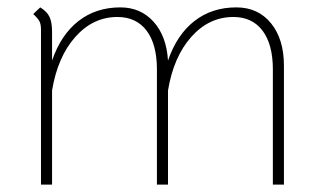

<svg xmlns="http://www.w3.org/2000/svg" viewBox="-20 -500 872 520"><path d="M749 -322V0H719V-312Q719 -380 691 -417Q663 -454 612 -454Q546 -454 498 -400Q450 -346 435 -255V0H405V-312Q405 -380 377 -417Q349 -454 298 -454Q232 -454 184 -400Q136 -346 121 -255V0H91V-420Q91 -434 87 -442Q83 -450 70 -462L89 -480Q107 -469 114 -454.5Q121 -440 121 -414V-336Q145 -406 192.5 -443Q240 -480 306 -480Q361 -480 396 -441Q431 -402 435 -336Q459 -406 506.5 -443Q554 -480 620 -480Q679 -480 714 -437Q749 -394 749 -322Z"/></svg>

Font: KoHo ExtraLight
Style: Regular
Weight: 275
Version: Version 1.000; ttfautohint (v1.6)